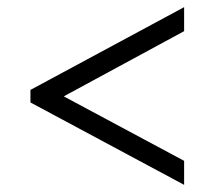

<svg xmlns="http://www.w3.org/2000/svg" viewBox="-20 -626 599 536"><path d="M494 -110 65 -340V-375L494 -606V-539L158 -357L494 -177Z"/></svg>

Font: Noto Serif Hebrew
Style: Regular
Weight: 400
Designer: Monotype Design Team
Foundry: Monotype Imaging Inc.
Version: Version 2.003